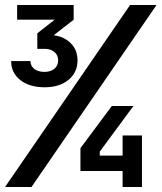

<svg xmlns="http://www.w3.org/2000/svg" viewBox="-24 -750 648 770"><path d="M467.7 0V-64.1H298.6V-155.9L424.6 -325H511.1L376.1 -141.9V-125.9H467.7V-206.7H545.3V0ZM154.8 -400Q94.1 -400 57.4 -429Q20.7 -458 20.7 -505H98.3Q98.3 -485.3 113.6 -473.5Q128.9 -461.7 154.5 -461.7Q179.3 -461.7 194.3 -474.3Q209.3 -486.9 209.3 -507.9Q209.3 -528.8 194.2 -541.5Q179.2 -554.1 155.6 -554.1H125.6V-616.4L195.5 -671.2H44.7V-730H271.4V-670.9L168.5 -590.8V-610Q221.8 -610 254.3 -581.8Q286.9 -553.6 286.9 -507.9Q286.9 -459.6 250.7 -429.8Q214.5 -400 154.8 -400ZM-3.8 0 497.7 -730H603.8L102.3 0Z"/></svg>

Font: Pitagon Sans Mono
Style: Regular
Weight: 400
Monospace: yes
Designer: Travis Tran
Foundry: Pitagon
Version: Version 1.001;gftools[0.9.26]